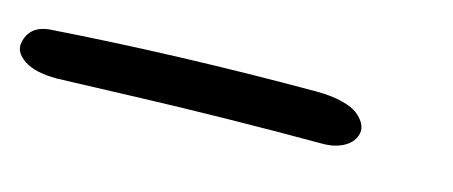

<svg xmlns="http://www.w3.org/2000/svg" viewBox="-47 -0 770 326"><g transform="rotate(15 338.0 162.5)"><path d="M51.8 209Q13.2 209 -6.3 195.8Q-25.9 182.6 -22 165Q-16.1 135.7 17.1 131.8Q244.1 116.2 482.9 116.2Q509.3 116.2 528.8 121.1Q548.3 126 557.6 133.8Q566.9 141.6 570.8 149.7Q574.7 157.7 573.2 165Q570.3 180.7 554.7 189.9Q539.1 199.2 516.1 199.2Q341.8 199.2 198.7 204.1Q55.7 209 51.8 209Z"/></g></svg>

Font: Shantell Sans Irregular Bouncy
Style: Italic
Weight: 400
Italic angle: -11.31°
Designer: Stephen Nixon, Anya Danilova, Shantell Martin
Foundry: Arrow Type
Version: Version 1.006;[9816181b4]